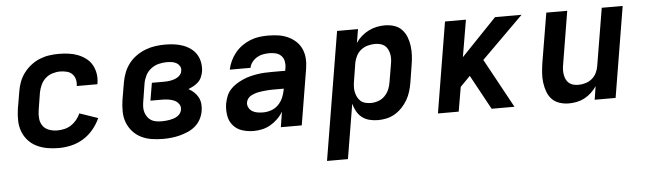

<svg xmlns="http://www.w3.org/2000/svg" viewBox="-47 -705 3694 1097"><g transform="rotate(-5 1800.0 -156.5)"><path d="M269 8Q236 8 204 2.5Q172 -3 144 -16.5Q116 -30 95 -53Q74 -76 63 -105Q52 -134 51 -167Q50 -200 55 -233L72 -333Q76 -360 86 -387Q96 -414 113.5 -437.5Q131 -461 154.5 -479.5Q178 -498 205 -509Q232 -520 259.5 -524Q287 -528 314 -528Q343 -528 370.5 -524.5Q398 -521 423 -511.5Q448 -502 469.5 -486Q491 -470 504 -447Q517 -424 521.5 -396.5Q526 -369 521 -341Q521 -340 520.5 -338.5Q520 -337 520 -336H402Q402 -337 402 -337.5Q402 -338 402 -338Q405 -358 400 -376Q395 -394 382.5 -406Q370 -418 351.5 -422.5Q333 -427 314 -427Q292 -427 269.5 -420Q247 -413 229.5 -397Q212 -381 202.5 -359.5Q193 -338 189 -317L173 -217Q169 -192 171.5 -168.5Q174 -145 187 -127Q200 -109 222.5 -101Q245 -93 269 -93Q289 -93 309.5 -97.5Q330 -102 348 -113.5Q366 -125 380 -142Q394 -159 403 -179L508 -143Q493 -109 468 -79Q443 -49 410.5 -29Q378 -9 341.5 -0.5Q305 8 269 8Z M868 8Q834 8 802 3Q770 -2 742 -16Q714 -30 693.5 -53Q673 -76 662 -105Q651 -134 650.5 -167Q650 -200 655 -233L672 -333Q677 -361 687.5 -388.5Q698 -416 716.5 -440Q735 -464 760 -481.5Q785 -499 812.5 -509.5Q840 -520 868.5 -524Q897 -528 925 -528Q952 -528 978 -524.5Q1004 -521 1027.5 -512.5Q1051 -504 1071 -489.5Q1091 -475 1104 -454Q1117 -433 1121.5 -407.5Q1126 -382 1122 -355Q1119 -340 1112.5 -324.5Q1106 -309 1093.5 -297Q1081 -285 1066 -277Q1051 -269 1036 -263Q1053 -254 1067.5 -240.5Q1082 -227 1091 -210Q1100 -193 1102 -172Q1104 -151 1100 -130Q1096 -107 1084 -84.5Q1072 -62 1052.5 -45.5Q1033 -29 1009.5 -19Q986 -9 962.5 -3Q939 3 915 5.5Q891 8 868 8ZM869 -93Q880 -93 891.5 -94Q903 -95 914 -97Q925 -99 936 -102.5Q947 -106 957 -112Q967 -118 974.5 -128Q982 -138 983 -149Q987 -167 976.5 -182Q966 -197 950 -204Q934 -211 916 -213.5Q898 -216 880 -216H814L831 -317H896Q907 -317 917.5 -317.5Q928 -318 938.5 -320Q949 -322 959.5 -325.5Q970 -329 979.5 -335Q989 -341 996 -350Q1003 -359 1004 -370Q1007 -385 1000 -397Q993 -409 981 -416Q969 -423 954.5 -425Q940 -427 925 -427Q902 -427 878.5 -421Q855 -415 835 -399.5Q815 -384 804 -362Q793 -340 789 -317L773 -217Q770 -200 769.5 -184Q769 -168 773.5 -153Q778 -138 787 -125.5Q796 -113 808.5 -105.5Q821 -98 837 -95.5Q853 -93 869 -93Z M1387 8Q1353 8 1321.5 -2Q1290 -12 1269.5 -36Q1249 -60 1243.5 -93Q1238 -126 1243 -160Q1247 -181 1255 -202Q1263 -223 1277.5 -239.5Q1292 -256 1311.5 -268.5Q1331 -281 1351 -290Q1371 -299 1392 -304.5Q1413 -310 1434.5 -313.5Q1456 -317 1477 -318Q1498 -319 1518 -319H1596L1599 -338Q1602 -356 1598 -374.5Q1594 -393 1581.5 -405.5Q1569 -418 1551.5 -422.5Q1534 -427 1515 -427Q1497 -427 1479 -424Q1461 -421 1444.5 -411.5Q1428 -402 1415.5 -386.5Q1403 -371 1400 -353H1281Q1286 -378 1297.5 -402.5Q1309 -427 1326 -448Q1343 -469 1365.5 -485Q1388 -501 1413 -511Q1438 -521 1463.5 -524.5Q1489 -528 1514 -528Q1544 -528 1573 -524Q1602 -520 1627.5 -508.5Q1653 -497 1673.5 -478.5Q1694 -460 1705.5 -434.5Q1717 -409 1719 -380Q1721 -351 1716 -321L1663 0H1543L1557 -88Q1544 -66 1525 -47.5Q1506 -29 1483.5 -16Q1461 -3 1436 2.5Q1411 8 1387 8ZM1450 -93Q1473 -93 1496.5 -101Q1520 -109 1537.5 -127Q1555 -145 1564.5 -167.5Q1574 -190 1578 -213L1579 -218H1518Q1508 -218 1497 -217.5Q1486 -217 1475 -216Q1464 -215 1453 -213.5Q1442 -212 1431.5 -210Q1421 -208 1410 -204Q1399 -200 1389 -194.5Q1379 -189 1372 -179.5Q1365 -170 1363 -159Q1360 -143 1367.5 -128.5Q1375 -114 1388.5 -106Q1402 -98 1418 -95.5Q1434 -93 1450 -93Z M1789 215 1911 -520H2031L2018 -442Q2032 -463 2051 -479.5Q2070 -496 2092 -507Q2114 -518 2137.5 -523Q2161 -528 2184 -528Q2212 -528 2238 -520Q2264 -512 2282 -493Q2300 -474 2309.5 -449.5Q2319 -425 2322.5 -398Q2326 -371 2324.5 -343Q2323 -315 2318 -287L2302 -187Q2298 -163 2290.5 -138.5Q2283 -114 2270 -91.5Q2257 -69 2238.5 -49.5Q2220 -30 2197.5 -16.5Q2175 -3 2150 2.5Q2125 8 2101 8Q2075 8 2051 2Q2027 -4 2008.5 -18.5Q1990 -33 1978.5 -54Q1967 -75 1961 -98L1909 215ZM2068 -93Q2089 -93 2110.5 -100.5Q2132 -108 2148 -124.5Q2164 -141 2172.5 -161.5Q2181 -182 2184 -203L2201 -303Q2204 -319 2204.5 -334Q2205 -349 2202 -363Q2199 -377 2192.5 -390Q2186 -403 2175 -411.5Q2164 -420 2149.5 -423.5Q2135 -427 2120 -427Q2100 -427 2079 -421.5Q2058 -416 2040.5 -402.5Q2023 -389 2013 -369.5Q2003 -350 1999 -330L1983 -230Q1980 -213 1979 -197Q1978 -181 1981 -165Q1984 -149 1991 -135Q1998 -121 2009 -111Q2020 -101 2036 -97Q2052 -93 2068 -93Z M2444 0 2530 -520H2650L2614 -308L2817 -520H2969L2729 -282L2883 0H2752L2644 -198L2587 -140L2563 0Z M3195 8Q3167 8 3141 -0.5Q3115 -9 3097.5 -27.5Q3080 -46 3071 -71Q3062 -96 3058.5 -123Q3055 -150 3057 -177.5Q3059 -205 3063 -233L3111 -520H3231L3181 -217Q3178 -202 3177.5 -187Q3177 -172 3179.5 -157.5Q3182 -143 3188 -130.5Q3194 -118 3204.5 -109Q3215 -100 3229.5 -96.5Q3244 -93 3259 -93Q3278 -93 3298.5 -99Q3319 -105 3335.5 -118.5Q3352 -132 3361.5 -151Q3371 -170 3374 -190L3429 -520H3549L3463 0H3343L3355 -77Q3342 -57 3323.5 -40Q3305 -23 3284 -12Q3263 -1 3240 3.5Q3217 8 3195 8Z"/></g></svg>

Font: Iosevka SS04 Extended
Style: Bold Italic
Weight: 700
Width: 7
Italic angle: -9°
Monospace: yes
Designer: Belleve Invis
Foundry: Belleve Invis
Version: Version 19.0.0; ttfautohint (v1.8.4)